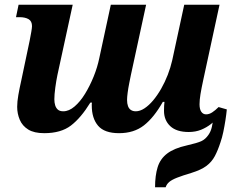

<svg xmlns="http://www.w3.org/2000/svg" viewBox="-20 -556 995 816"><path d="M168 10Q125 10 100 -5.5Q75 -21 64 -47Q53 -73 53 -102Q53 -124 58 -152.5Q63 -181 70 -212L106 -383Q110 -403 113 -420.5Q116 -438 116 -445Q116 -466 101.5 -474.5Q87 -483 63 -483H48L59 -536H289L224 -237Q219 -213 215 -183.5Q211 -154 211 -134Q211 -120 214.5 -108.5Q218 -97 226 -90Q234 -83 249 -83Q273 -83 297 -103.5Q321 -124 341.5 -157.5Q362 -191 378 -230.5Q394 -270 402 -309L451 -536H601L536 -236Q533 -221 529 -201Q525 -181 522.5 -162Q520 -143 520 -131Q520 -116 524 -105Q528 -94 536.5 -88.5Q545 -83 557 -83Q575 -83 594 -95.5Q613 -108 631 -129.5Q649 -151 665 -179Q681 -207 693 -238Q705 -269 712 -300L763 -536H913L844 -217Q836 -180 832 -155.5Q828 -131 828 -113Q828 -92 835.5 -81Q843 -70 856 -70Q869 -70 882 -78.5Q895 -87 909 -101L912 -63Q897 -45 877.5 -29.5Q858 -14 834.5 -4.5Q811 5 782 5Q730 5 703.5 -20Q677 -45 677 -85Q677 -96 677.5 -106Q678 -116 679 -123H672Q634 -56 591.5 -23Q549 10 486 10Q424 10 397 -21.5Q370 -53 370 -108Q370 -111 370 -114Q370 -117 371 -120H364Q324 -55 281.5 -22.5Q239 10 168 10ZM639 240Q639 190 650 154.5Q661 119 690.5 96.5Q720 74 774 62Q818 52 835.5 44Q853 36 866 17Q876 3 880.5 -17Q885 -37 886 -55L909 -101L944 -91Q942 -70 938 -44.5Q934 -19 929 5Q924 29 917 49Q906 83 893 107.5Q880 132 857.5 149Q835 166 793 179Q756 190 733 199Q710 208 699 217.5Q688 227 684 240Z"/></svg>

Font: Noto Serif
Style: Italic
Weight: 400
Italic angle: -12°
Designer: Monotype Design Team
Foundry: Monotype Imaging Inc.
Version: Version 2.013